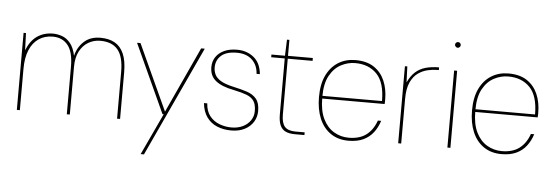

<svg xmlns="http://www.w3.org/2000/svg" viewBox="-55 -877 3661 1271"><g transform="rotate(5 1775.5 -241.0)"><path d="M71 0V-512H87L91 -398Q116 -462 160.5 -493Q205 -524 266 -524Q295 -524 325.5 -513.5Q356 -503 380.5 -474Q405 -445 417 -390Q430 -446 471.5 -485Q513 -524 582 -524Q637 -524 676 -502.5Q715 -481 736 -434Q757 -387 757 -309V0H737V-311Q737 -412 698.5 -458Q660 -504 582 -504Q539 -504 503 -483Q467 -462 445 -420.5Q423 -379 423 -316V0H403V-316Q403 -414 366.5 -459Q330 -504 266 -504Q213 -504 173.5 -477.5Q134 -451 112.5 -400Q91 -349 91 -273V0Z M913 220 1042 -56H1034L825 -512H848L1049 -74L1251 -512H1275L935 220Z M1496 12Q1444 12 1402 -5.5Q1360 -23 1333.5 -59.5Q1307 -96 1301 -153H1323Q1326 -102 1351 -70Q1376 -38 1415 -23Q1454 -8 1496 -8Q1539 -8 1571.5 -24Q1604 -40 1622.5 -67.5Q1641 -95 1641 -129Q1641 -173 1625 -196.5Q1609 -220 1576.5 -232.5Q1544 -245 1491 -256Q1449 -264 1418 -276.5Q1387 -289 1367.5 -305.5Q1348 -322 1338.5 -344Q1329 -366 1329 -394Q1329 -433 1348.5 -462Q1368 -491 1403.5 -507.5Q1439 -524 1489 -524Q1554 -524 1600 -487Q1646 -450 1653 -376H1631Q1628 -433 1591 -468.5Q1554 -504 1489 -504Q1420 -504 1385.5 -473.5Q1351 -443 1351 -394Q1351 -369 1362 -346.5Q1373 -324 1402.5 -306.5Q1432 -289 1487 -277Q1538 -266 1577.5 -253Q1617 -240 1640 -212.5Q1663 -185 1663 -132Q1663 -92 1643 -59.5Q1623 -27 1585.5 -7.5Q1548 12 1496 12Z M1918 0Q1882 0 1857.5 -11Q1833 -22 1820.5 -49Q1808 -76 1808 -122V-494H1718V-512H1808L1812 -619H1828V-513H1993V-494H1828V-122Q1828 -67 1849.5 -42.5Q1871 -18 1921 -18H1982V0Z M2275 12Q2206 12 2156.5 -22Q2107 -56 2081.5 -117Q2056 -178 2056 -259Q2056 -346 2084.5 -404.5Q2113 -463 2162.5 -493.5Q2212 -524 2276 -524Q2351 -524 2399 -492Q2447 -460 2470.5 -405.5Q2494 -351 2494 -283Q2494 -274 2494 -267.5Q2494 -261 2493 -251H2067V-269H2474Q2474 -392 2420 -448Q2366 -504 2276 -504Q2227 -504 2181.5 -480Q2136 -456 2107 -403.5Q2078 -351 2078 -264V-255Q2078 -170 2105 -115.5Q2132 -61 2177 -34.5Q2222 -8 2275 -8Q2347 -8 2391.5 -41.5Q2436 -75 2458 -138H2480Q2466 -94 2440 -60Q2414 -26 2373.5 -7Q2333 12 2275 12Z M2605 0V-512H2621L2625 -406Q2646 -451 2674.5 -476.5Q2703 -502 2742 -513Q2781 -524 2831 -524V-506H2818Q2791 -506 2757.5 -498.5Q2724 -491 2693.5 -469.5Q2663 -448 2644 -406.5Q2625 -365 2625 -297V0Z M2932 0V-512H2952V0ZM2942 -664Q2935 -664 2929 -670Q2923 -676 2923 -683Q2923 -691 2929 -696.5Q2935 -702 2942 -702Q2950 -702 2955.5 -696.5Q2961 -691 2961 -683Q2961 -676 2955.5 -670Q2950 -664 2942 -664Z M3292 12Q3223 12 3173.5 -22Q3124 -56 3098.5 -117Q3073 -178 3073 -259Q3073 -346 3101.5 -404.5Q3130 -463 3179.5 -493.5Q3229 -524 3293 -524Q3368 -524 3416 -492Q3464 -460 3487.5 -405.5Q3511 -351 3511 -283Q3511 -274 3511 -267.5Q3511 -261 3510 -251H3084V-269H3491Q3491 -392 3437 -448Q3383 -504 3293 -504Q3244 -504 3198.5 -480Q3153 -456 3124 -403.5Q3095 -351 3095 -264V-255Q3095 -170 3122 -115.5Q3149 -61 3194 -34.5Q3239 -8 3292 -8Q3364 -8 3408.5 -41.5Q3453 -75 3475 -138H3497Q3483 -94 3457 -60Q3431 -26 3390.5 -7Q3350 12 3292 12Z"/></g></svg>

Font: DM Sans 12pt Thin
Style: Regular
Weight: 250
Version: Version 4.004;gftools[0.9.30]